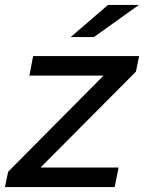

<svg xmlns="http://www.w3.org/2000/svg" viewBox="-34 -757 583 777"><path d="M-14 0 -1 -62 385 -451H85L100 -530H529L516 -467L130 -79H446L430 0ZM252 -607 403 -737H528L346 -607Z"/></svg>

Font: Montserrat Medium
Style: Italic
Weight: 500
Italic angle: -11.3°
Designer: Julieta Ulanovsky
Foundry: Julieta Ulanovsky
Version: Version 9.000; ttfautohint (v1.8.4.7-5d5b)